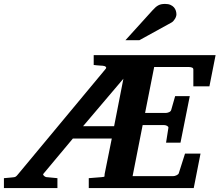

<svg xmlns="http://www.w3.org/2000/svg" viewBox="-73 -949 1108 969"><path d="M346.2 -312H502.9L549.8 -551.8ZM983.9 -513.2H902.8V-598.1Q902.8 -605.5 895.5 -608.2Q888.2 -610.8 879.9 -610.8H705.1L659.2 -378.9H763.2Q770.5 -378.9 779.5 -382.6Q788.6 -386.2 791 -394L811 -463.9H884.8L837.9 -229H765.1L776.9 -304.2Q777.3 -307.1 775.4 -309.6Q773.4 -312 770 -314Q766.6 -315.9 762.2 -316.9Q757.8 -317.9 753.9 -317.9H647L596.2 -60.1H800.8Q804.2 -60.1 808.6 -61Q813 -62 817.1 -64Q821.3 -65.9 824.7 -68.6Q828.1 -71.3 829.1 -74.2L860.8 -173.8H939L904.8 0H375V-49.8Q399.4 -51.8 414.8 -53Q430.2 -54.2 438.7 -54.9Q447.3 -55.7 450.4 -56.4Q453.6 -57.1 454.3 -58.8Q455.1 -60.5 454.6 -63.2Q454.1 -65.9 455.1 -70.8L491.2 -250H294.9L146 -71.8Q143.6 -68.8 145.3 -65.9Q147 -63 150.1 -60.5Q153.3 -58.1 156.2 -56.6Q159.2 -55.2 160.2 -55.2L216.8 -49.8V0H-53.2V-49.8Q-44.4 -50.8 -36.1 -51.3Q-27.8 -51.8 -21 -52.7Q-13.2 -53.7 -5.9 -54.2Q-1.5 -54.7 1.5 -55.4Q4.4 -56.2 6.8 -57.9Q9.3 -59.6 12.5 -63Q15.6 -66.4 20 -71.8L460 -601.1Q465.3 -606.9 460.9 -611.6Q456.5 -616.2 445.8 -617.2Q438 -617.2 430.2 -618.2Q423.3 -618.7 415.3 -619.4Q407.2 -620.1 399.9 -621.1V-670.9H1015.1ZM817.4 -876.5Q817.4 -871.6 815.4 -865.5Q813.5 -859.4 809.8 -853.5Q806.2 -847.7 801.5 -842.5Q796.9 -837.4 791 -834.5L630.4 -746.1H560.1L697.3 -897.5Q705.6 -906.7 712.6 -912.8Q719.7 -918.9 727.1 -922.6Q734.4 -926.3 742.2 -927.7Q750 -929.2 760.3 -929.2Q776.4 -929.2 787.4 -924.3Q798.3 -919.4 804.9 -911.9Q811.5 -904.3 814.5 -894.8Q817.4 -885.3 817.4 -876.5Z"/></svg>

Font: Charis SIL APac
Style: Bold Italic
Weight: 700
Italic angle: -11°
Foundry: SIL International
Version: Version 5.000